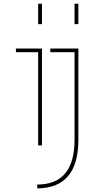

<svg xmlns="http://www.w3.org/2000/svg" viewBox="-20 -780 540 1030"><path d="M379.9 -650.4V-759.8H400.4V-650.4ZM400.4 -519.5V-30.3Q400.4 229.5 179.7 230.5V210Q379.9 210 379.9 -30.3V-500H250V-519.5ZM184.6 -650.4V-759.8H205.1V-650.4ZM184.6 -500H65.4V-519.5H205.1V0H184.6Z"/></svg>

Font: Mgen+ 1mn thin
Style: Regular
Weight: 100
Designer: [Source Han Sans]
Ryoko NISHIZUKA  (kana & ideographs); Paul D. Hunt (Latin, Greek & Cyrillic); Wenlong ZHANG  (bopomofo
Version: Version 1.059.20150602